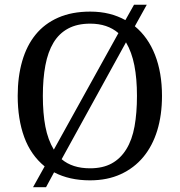

<svg xmlns="http://www.w3.org/2000/svg" viewBox="-20 -736 744 794"><path d="M537.6 -627.4Q592.3 -582.5 621.1 -509Q649.9 -435.5 649.9 -339.4Q649.9 -260.7 630.4 -196.8Q610.8 -132.8 572.8 -86.9Q534.7 -41 479.2 -15.6Q423.8 9.8 352.1 9.8Q309.6 9.8 272.5 1.5Q235.4 -6.8 203.6 -23.4L170.4 38.1H116.7L164.6 -47.9Q107.4 -94.7 80.3 -168.7Q53.2 -242.7 53.2 -339.8Q53.2 -418.9 71.8 -483.2Q90.3 -547.4 127.2 -592.8Q164.1 -638.2 220.7 -663.1Q277.3 -688 353 -688Q395.5 -688 431.6 -679Q467.8 -669.9 498.5 -652.8L534.2 -716.3H586.9ZM157.2 -339.4Q157.2 -267.1 167.7 -212.4Q178.2 -157.7 202.6 -117.2L469.7 -599.1Q424.3 -638.2 353 -638.2Q299.3 -638.2 261.7 -617.9Q224.1 -597.7 201.2 -559.6Q178.2 -521.5 167.7 -465.8Q157.2 -410.2 157.2 -339.4ZM546.4 -339.4Q546.4 -411.1 535.6 -465.8Q524.9 -520.5 501 -561L234.9 -77.6Q279.3 -40 352.1 -40Q405.3 -40 441.9 -60.1Q478.5 -80.1 502.4 -118.9Q526.4 -157.7 536.4 -213.4Q546.4 -269 546.4 -339.4Z"/></svg>

Font: MUA Office
Style: Regular
Weight: 400
Designer: Khon Soe Zaw Thu
Foundry: Myanmar Unicode
Version: Version 2.10 June 24, 2017